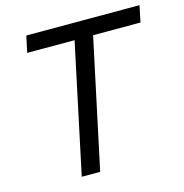

<svg xmlns="http://www.w3.org/2000/svg" viewBox="-105 -807 865 904"><g transform="rotate(-15 327.5 -355.0)"><path d="M316.9 -629.9H85.9L103 -710H654.8L638.2 -629.9H407.2L272.9 0H183.1Z"/></g></svg>

Font: Rawline Medium
Style: Italic
Weight: 500
Italic angle: -12°
Designer: Matt McInerney, Pablo Impallari, Rodrigo Fuenzalida
Foundry: Matt McInerney, Pablo Impallari, Rodrigo Fuenzalida
Version: Version 4.020;PS 004.020;hotconv 1.0.88;makeotf.lib2.5.64775